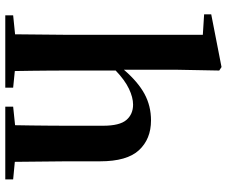

<svg xmlns="http://www.w3.org/2000/svg" viewBox="-86 -773 859 727"><g transform="rotate(90 343.5 -409.5)"><path d="M452.1 0H383.8V-29.8L454.1 -37.1Q454.6 -64.9 455.1 -100.1Q455.6 -135.3 455.8 -170.7Q456.1 -206.1 456.1 -234.9V-370.1Q456.1 -433.1 434.3 -458.5Q412.6 -483.9 376 -483.9Q349.1 -483.9 316.2 -468.3Q283.2 -452.6 247.1 -418V-234.9Q247.1 -207 247.3 -171.4Q247.6 -135.7 248 -100.1Q248.5 -64.5 249 -36.1L312 -29.8V0H38.1V-29.8L109.9 -37.1L111.8 -234.9V-748L34.2 -752.9V-779.8L233.9 -818.8L247.1 -810.1L244.1 -650.9V-449.2Q290.5 -502.9 335.9 -527.3Q381.3 -551.8 436 -551.8Q506.3 -551.8 548.6 -506.3Q590.8 -460.9 590.8 -358.9V-234.9L592.8 -36.1L659.2 -29.8V0Z"/></g></svg>

Font: Source Han Serif TW
Style: Bold
Weight: 700
Designer: Ryoko NISHIZUKA Ë•øÂ°öÊ∂ºÂ≠ê (kana & ideographs); Frank Grie√ühammer (Latin, Greek & Cyrillic); Wenlong ZHANG Âº†ÊñáÈæô 
Foundry: Adobe
Version: Version 2.003;hotconv 1.1.1;makeotfexe 2.6.0